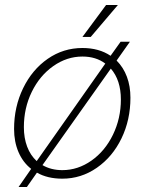

<svg xmlns="http://www.w3.org/2000/svg" viewBox="-20 -701 576 764"><path d="M499 -312Q499 -224 463.5 -150.5Q428 -77 365.5 -33.5Q303 10 228 10Q169 10 127 -14L87 43H54L104 -29Q71 -55 53.5 -96Q36 -137 36 -188Q36 -276 72 -350Q108 -424 170 -467Q232 -510 308 -510Q374 -510 420 -479L460 -535H497L444 -460Q471 -433 485 -395.5Q499 -358 499 -312ZM126 -60 399 -448Q362 -476 308 -476Q246 -476 192 -438Q138 -400 106.5 -335.5Q75 -271 75 -195Q75 -152 88 -117.5Q101 -83 126 -60ZM461 -305Q461 -382 421 -428L149 -44Q183 -24 228 -24Q290 -24 344 -62Q398 -100 429.5 -165Q461 -230 461 -305ZM402 -681H449L341 -554H308Z"/></svg>

Font: Sarabun Thin
Style: Italic
Weight: 250
Italic angle: -10°
Designer: Suppakit Chalermlarp | Katatrad Co.,Ltd.
Foundry: Cadson Demak Co.,Ltd.
Version: Version 1.000; ttfautohint (v1.6)